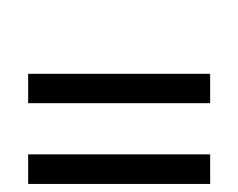

<svg xmlns="http://www.w3.org/2000/svg" viewBox="-20 -642 591 476"><path d="M49.8 -386.2V-459H501V-386.2ZM49.8 -186V-259.3H501V-186ZM221.2 -622.1Z"/></svg>

Font: Noto Sans Devanagari UI
Style: Regular
Weight: 400
Designer: Monotype Design Team
Foundry: Monotype Imaging Inc.
Version: Version 1.06